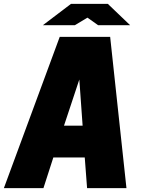

<svg xmlns="http://www.w3.org/2000/svg" viewBox="-60 -970 730 990"><path d="M508 -780 592 0H389L377 -158H215L164 0H-40L248 -780ZM161 -840 306 -950H496L611 -840H446L391 -879L326 -840ZM270 -322H366L349 -560Z"/></svg>

Font: Tanohe Sans Black
Style: Italic
Weight: 900
Designer: Village Type and Design LLC & Cristiano Sobral
Foundry: Cooper Hewitt Smithsonian Design Museum
Version: Version 1.00;January 12, 2020;FontCreator 12.0.0.2547 64-bit